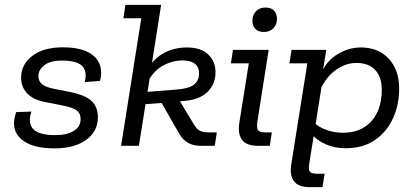

<svg xmlns="http://www.w3.org/2000/svg" viewBox="-20 -603 1707 794"><path d="M205.1 10.6Q124.8 10.6 81.4 -17.5Q38 -45.7 38 -93Q38 -104.3 40.3 -115.3Q42.5 -126.2 46.5 -139.4L109.9 -141.6Q94 -93.8 117.6 -69Q141.2 -44.2 209.5 -44.2Q256.5 -44.2 285 -61.6Q313.4 -78.9 313.4 -110.4Q313.4 -133.5 297.9 -145.9Q282.5 -158.3 237.5 -167.1L167.3 -180.9Q116.4 -190.8 91.9 -217.3Q67.3 -243.8 67.3 -281.4Q67.3 -336.8 113.8 -372.1Q160.2 -407.3 239.9 -407.3Q317.8 -407.3 358 -379.1Q398.2 -351 398.2 -302.1Q398.2 -293.3 397.1 -285.3Q396 -277.2 393.6 -268.1L330.3 -263.8Q341.8 -308.2 319.7 -330.3Q297.5 -352.5 235.4 -352.5Q188.4 -352.5 163.6 -333.5Q138.8 -314.4 138.8 -288.6Q138.8 -268 153.4 -255.2Q168.1 -242.5 203.5 -235.7L273 -221.9Q332.7 -209.7 358.8 -185.3Q384.8 -161 384.8 -118.1Q384.8 -59.7 336.2 -24.5Q287.6 10.6 205.1 10.6Z M554.4 0H480.8L564.3 -527.4H490.3L498.8 -583H646.4L602.6 -305.8L594.8 -325Q622.9 -366.7 663.4 -386.7Q703.9 -406.7 752.5 -406.7Q811 -406.7 841.1 -377.8Q871.2 -349 871.2 -304.3Q871.2 -255.8 838.4 -223.2Q805.7 -190.6 741.2 -185.6L679.8 -180.4L706.9 -212.6L783.5 -85.8Q794.5 -68 807.9 -61.8Q821.3 -55.6 839.9 -55.6H876.6L868.1 0H810.4Q781.7 0 759.6 -11.3Q737.4 -22.7 721.6 -49.3L636.1 -198.4L662 -178.2L581.8 -172.2ZM588 -210.7 574.3 -222 714.8 -233.1Q761.1 -236.9 782.2 -253Q803.2 -269.2 803.2 -300Q803.2 -325.5 785.9 -339.3Q768.6 -353.1 735 -353.1Q694.5 -353.1 656.8 -333.3Q619 -313.6 592.4 -268.1L602 -297.7Z M1048 0Q999.2 0 980.9 -24.5Q962.6 -49 969.8 -95.8L1008.9 -341H934.9L943.4 -396.7H1091L1044.7 -102.3Q1040.7 -78 1045.8 -66.8Q1050.9 -55.6 1076 -55.6H1104.1L1095.9 0ZM1071.4 -470.9Q1047.8 -470.9 1035.8 -483.8Q1023.8 -496.7 1023.8 -517.7Q1023.8 -540.4 1038.2 -556.1Q1052.7 -571.8 1077.8 -571.8Q1101.4 -571.8 1113.4 -558.6Q1125.4 -545.4 1125.4 -524Q1125.4 -502.6 1111 -486.7Q1096.6 -470.9 1071.4 -470.9Z M1262.4 171Q1213.6 171 1195.6 146.2Q1177.6 121.4 1184.2 78.9L1250.9 -341H1176.9L1185.8 -396.7H1329.1L1312.8 -293.5L1307.1 -297.7Q1330.2 -351.3 1376 -379Q1421.7 -406.7 1472.5 -406.7Q1520.5 -406.7 1555.9 -385.8Q1591.3 -364.8 1611 -326.6Q1630.7 -288.4 1630.7 -235.9Q1630.7 -170.1 1605.3 -114Q1579.8 -57.9 1530.6 -24Q1481.4 10 1409.1 10Q1363.8 10 1326.7 -6.5Q1289.5 -22.9 1267.1 -50.4L1280 -58L1259.1 72.1Q1254.7 98 1261.2 106.7Q1267.7 115.4 1290 115.4H1322.5L1313.6 171ZM1396.4 -54Q1450.6 -54 1486.8 -77.3Q1523 -100.6 1540.9 -140.6Q1558.9 -180.6 1558.9 -230.9Q1558.9 -284.2 1531.8 -313.4Q1504.8 -342.7 1453.8 -342.7Q1411 -342.7 1370.6 -314.9Q1330.2 -287.1 1304.1 -232.4L1312.2 -260L1282.9 -75.4L1281.9 -93.5Q1301 -75.6 1332.3 -64.8Q1363.6 -54 1396.4 -54Z"/></svg>

Font: Rokkitt SemiBold
Style: Italic
Weight: 600
Italic angle: -9°
Designer: Vernon Adams
Foundry: Vernon Adams
Version: Version 3.103